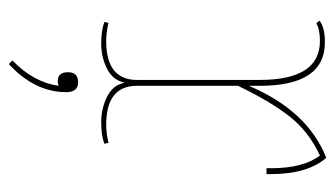

<svg xmlns="http://www.w3.org/2000/svg" viewBox="-178 -346 741 424"><g transform="rotate(90 192.0 -134.5)"><path d="M170 -67Q170 1 256 1Q274 1 296 -4L298 5Q280 12 250 12Q220 12 194 -1Q168 -14 163 -40Q158 -14 132.5 -1Q107 12 77 12Q47 12 29 5L31 -4Q53 1 71 1Q157 1 157 -67V-338Q157 -471 71 -471Q45 -471 32 -463L26 -470Q41 -482 74 -482Q170 -482 170 -338V-314Q225 -444 329 -485Q365 -444 365 -362Q365 -357 365 -353H352Q352 -358 352 -363Q352 -434 324 -471Q270 -446 236.5 -402.5Q203 -359 170 -290ZM160 108Q140 108 140 85.5Q140 63 162 63Q184 63 184 89Q184 159 122 216L114 208Q162 162 170 106Q166 108 160 108Z"/></g></svg>

Font: Almendra Display
Style: Regular
Weight: 400
Designer: Ana Sanfelippo
Foundry: Ana Sanfelippo
Version: Version 1.004